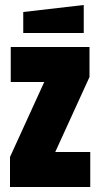

<svg xmlns="http://www.w3.org/2000/svg" viewBox="-20 -748 401 768"><path d="M20 0V-120L157 -420H23V-560H338V-440L201 -140H341V0ZM73 -616V-700L315 -728V-616Z"/></svg>

Font: Tektur Condensed
Style: Bold
Weight: 700
Width: 3
Designer: Adam Jagosz
Foundry: Adam Jagosz
Version: Version 1.005;gftools[0.9.30]